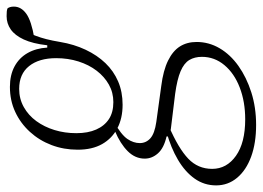

<svg xmlns="http://www.w3.org/2000/svg" viewBox="-146 -423 795 581"><g transform="rotate(-90 251.5 -132.5)"><path d="M164 245Q109 245 68 230Q27 215 4 187.5Q-19 160 -19 124Q-19 88 1.5 59Q22 30 58.5 8.5Q95 -13 142 -26L160 -19Q93 10 62 39.5Q31 69 31 112Q31 156 70.5 184Q110 212 181 212Q234 212 277 195.5Q320 179 345 149Q370 119 370 81Q370 59 360.5 43Q351 27 326.5 16.5Q302 6 258 0L152 -13Q147 -14 141 -15Q135 -16 129 -17V-26Q94 -34 78 -52Q62 -70 62 -92Q62 -121 84.5 -143.5Q107 -166 145 -182V-197L174 -186Q134 -163 121.5 -144.5Q109 -126 109 -107Q109 -88 123.5 -75Q138 -62 173 -57L282 -42Q329 -36 358.5 -21.5Q388 -7 401.5 14.5Q415 36 415 65Q415 102 396 134.5Q377 167 342.5 191.5Q308 216 262.5 230.5Q217 245 164 245ZM225 -159Q184 -159 153.5 -175Q123 -191 106 -221Q89 -251 89 -295Q89 -337 103 -374Q117 -411 143 -439.5Q169 -468 203.5 -484Q238 -500 279 -500Q315 -500 341 -486Q367 -472 381.5 -446.5Q396 -421 398 -387H405Q410 -431 422.5 -458Q435 -485 453 -497.5Q471 -510 493 -510Q501 -510 507 -509.5Q513 -509 517 -507Q519 -504 520.5 -499.5Q522 -495 522 -488Q522 -466 500.5 -450.5Q479 -435 426 -426L445 -450Q439 -436 433.5 -421.5Q428 -407 423.5 -389.5Q419 -372 415 -348Q408 -306 391.5 -271Q375 -236 351 -211Q327 -186 295.5 -172.5Q264 -159 225 -159ZM233 -187Q262 -187 286 -200.5Q310 -214 328 -237.5Q346 -261 356 -292.5Q366 -324 366 -360Q366 -412 342 -442Q318 -472 273 -472Q243 -472 218 -458Q193 -444 175.5 -420Q158 -396 148.5 -365Q139 -334 139 -299Q139 -264 150 -239Q161 -214 181.5 -200.5Q202 -187 233 -187Z"/></g></svg>

Font: Source Serif 4 Light
Style: Italic
Weight: 300
Italic angle: -12°
Designer: Frank Grießhammer
Foundry: Adobe Systems Incorporated
Version: Version 4.004;hotconv 1.0.116;makeotfexe 2.5.65601